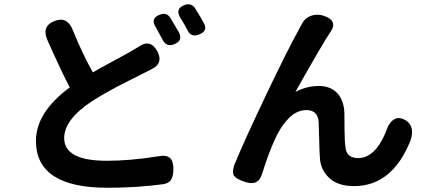

<svg xmlns="http://www.w3.org/2000/svg" viewBox="-20 -844 2040 910"><path d="M489.3 45.9Q150.4 45.9 150.4 -175.8Q150.4 -311.5 310.5 -429.7Q273.4 -500 204.1 -655.3Q176.8 -719.7 237.3 -744.1Q298.8 -768.6 325.2 -701.2Q367.2 -595.7 419.9 -501Q457 -522.5 520.5 -556.6Q584 -590.8 605.5 -603.5Q609.4 -605.5 636.7 -622.1Q692.4 -662.1 726.6 -599.6Q753.9 -545.9 703.1 -518.6Q696.3 -514.6 659.2 -496.1Q648.4 -490.2 596.2 -464.4Q543.9 -438.5 501.5 -415Q459 -391.6 418.9 -366.2Q284.2 -278.3 284.2 -189.5Q284.2 -82 486.3 -82Q599.6 -82 731.4 -103.5Q769.5 -110.4 786.1 -94.7Q802.7 -79.1 801.8 -39.1Q800.8 -6.8 790 9.3Q779.3 25.4 751 29.3Q627 45.9 489.3 45.9ZM751 -655.3Q727.5 -698.2 717.8 -715.8Q691.4 -756.8 737.3 -774.4Q769.5 -787.1 787.1 -759.8Q818.4 -708 828.1 -690.4Q847.7 -651.4 806.6 -634.8Q768.6 -619.1 751 -655.3ZM869.1 -700.2Q848.6 -738.3 835 -759.8Q808.6 -801.8 852.5 -819.3Q886.7 -833 905.3 -803.7Q907.2 -800.8 923.8 -773.4Q940.4 -746.1 947.3 -732.4Q965.8 -697.3 923.8 -680.7Q885.7 -665 869.1 -700.2Z M1089.8 -60.5Q1136.7 -174.8 1239.7 -391.1Q1342.8 -607.4 1394.5 -700.2Q1396.5 -705.1 1401.9 -714.4Q1407.2 -723.6 1409.2 -727.5Q1424.8 -759.8 1457 -770Q1489.3 -780.3 1523.4 -765.6Q1548.8 -755.9 1556.6 -739.3Q1564.5 -722.7 1550.8 -700.2Q1550.8 -699.2 1550.3 -699.2Q1549.8 -699.2 1549.8 -698.2Q1511.7 -642.6 1379.9 -408.2Q1433.6 -436.5 1491.2 -436.5Q1545.9 -436.5 1577.6 -403.3Q1609.4 -370.1 1612.3 -309.6Q1612.3 -300.8 1612.8 -236.3Q1613.3 -171.9 1617.2 -148.4Q1621.1 -94.7 1677.7 -94.7Q1756.8 -94.7 1808.6 -217.8Q1822.3 -262.7 1848.1 -278.3Q1874 -293.9 1909.2 -269.5Q1946.3 -239.3 1925.8 -178.7Q1839.8 38.1 1657.2 38.1Q1582 38.1 1540.5 -0.5Q1499 -39.1 1496.1 -96.7Q1494.1 -124 1492.7 -186.5Q1491.2 -249 1490.2 -267.6Q1485.4 -322.3 1432.6 -322.3Q1385.7 -322.3 1346.7 -281.7Q1307.6 -241.2 1279.3 -175.8Q1251 -112.3 1223.6 -24.4Q1213.9 9.8 1192.9 19.5Q1171.9 29.3 1136.7 16.6Q1099.6 3.9 1089.4 -10.7Q1079.1 -25.4 1089.8 -60.5Z"/></svg>

Font: GenSenMaruGothic TW TTF Bold
Style: Regular
Weight: 700
Version: Version 1.301